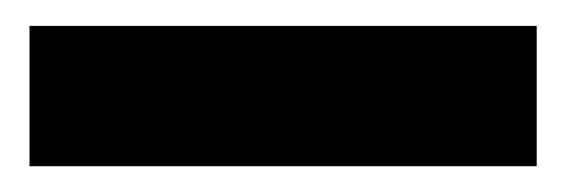

<svg xmlns="http://www.w3.org/2000/svg" viewBox="-20 -129 445 149"><path d="M2.9 0V-108.9H396.5V0Z"/></svg>

Font: Oswald-Bold
Style: Bold
Weight: 700
Designer: vernon adams
Foundry: vernon adams
Version: Version 2.002; ttfautohint (v0.92.18-e454-dirty) -l 8 -r 50 